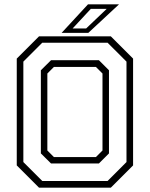

<svg xmlns="http://www.w3.org/2000/svg" viewBox="-20 -868 693 888"><path d="M160.5 0 57.5 -103V-597L160.5 -700H492.5L595.5 -597V-103L492.5 0ZM229.5 -141.5H423.5L454 -172V-528L423.5 -558.5H229.5L199 -528V-172ZM175.5 -31H477.5L565 -118.5V-583L477.5 -670.5H175.5L88 -583V-118.5ZM216 -112 169 -158.5V-543L216 -589.5H437.5L484 -543V-158.5L437.5 -112ZM265 -716 387 -848H530.5L388.5 -716ZM316 -736.5H378.5L473.5 -827H400Z"/></svg>

Font: Tourney Light
Style: Regular
Weight: 300
Version: Version 1.015